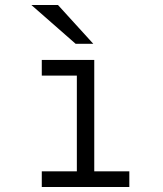

<svg xmlns="http://www.w3.org/2000/svg" viewBox="-20 -752 656 772"><path d="M289 -20V-511H359V-20ZM148 0V-63H500V0ZM148 -448V-511H324V-448ZM284 -576 106 -732H213L355 -576Z"/></svg>

Font: Overpass Mono Light
Style: Regular
Weight: 300
Monospace: yes
Designer: Delve Withrington, Dave Bailey
Foundry: Delve Fonts LLC
Version: Version 4.000